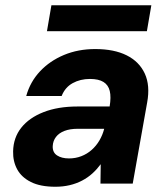

<svg xmlns="http://www.w3.org/2000/svg" viewBox="-20 -700 636 732"><path d="M191 12Q134 12 98 -6Q62 -24 45.5 -54.5Q29 -85 30 -123Q31 -175 61 -213Q91 -251 146 -272.5Q201 -294 275 -294H398Q404 -330 398.5 -353Q393 -376 374.5 -387.5Q356 -399 323 -399Q286 -399 257 -383Q228 -367 215 -334H80Q95 -388 132.5 -428Q170 -468 224 -490.5Q278 -513 343 -513Q415 -513 463 -489Q511 -465 532 -419.5Q553 -374 541 -309L486 0H363L364 -74Q350 -55 332.5 -39Q315 -23 293 -11.5Q271 0 245.5 6Q220 12 191 12ZM243 -96Q268 -96 290 -104.5Q312 -113 329.5 -128.5Q347 -144 359 -164.5Q371 -185 377 -208V-209H276Q247 -209 226 -201Q205 -193 193.5 -178Q182 -163 181 -143Q180 -119 197.5 -107.5Q215 -96 243 -96ZM159 -581 176 -680H557L540 -581Z"/></svg>

Font: DM Sans 18pt ExtraBold
Style: Italic
Weight: 800
Italic angle: -10°
Designer: Colophon Foundry, Jonny Pinhorn
Foundry: Colophon Foundry
Version: Version 4.004;gftools[0.9.30]